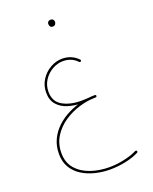

<svg xmlns="http://www.w3.org/2000/svg" viewBox="-192 -914 1033 1296"><g transform="rotate(-20 324.5 -266.0)"><path d="M79.1 61.5Q79.1 118.7 103.8 159.7Q128.4 200.7 170.2 226.8Q211.9 252.9 263.7 265.6Q315.4 278.3 369.6 278.3Q423.3 278.3 479.7 266.8Q536.1 255.4 577.6 233.9Q580.6 232.4 581.8 228.8Q583 225.1 581.5 222.2Q580.1 219.2 576.4 218Q572.8 216.8 569.8 218.3Q530.3 238.3 475.6 250Q420.9 261.7 369.6 261.7Q298.8 261.7 236.6 240.5Q174.3 219.2 135.5 174.8Q96.7 130.4 96.7 61.5Q96.7 -4.4 128.7 -55.7Q160.6 -106.9 212.4 -141.8Q264.2 -176.8 324.7 -194.8Q385.3 -212.9 442.4 -212.9Q446.3 -212.9 448.7 -215.3Q451.2 -217.8 451.2 -221.2Q451.2 -225.1 448.7 -227.3Q446.3 -229.5 442.4 -229.5Q394.5 -229.5 343.8 -217.3Q293 -205.1 245.6 -181.4Q198.2 -157.7 160.6 -122.6Q123 -87.4 101.1 -41.3Q79.1 4.9 79.1 61.5ZM139.6 -356.9Q139.6 -303.2 168 -270.3Q196.3 -237.3 243.2 -222.7Q290 -208 345.2 -208Q361.8 -208 377.9 -209Q394 -210 409.7 -210.9Q418 -211.9 426.5 -212.2Q435.1 -212.4 442.9 -212.9Q446.8 -212.9 449 -215.6Q451.2 -218.3 451.2 -221.7Q451.2 -225.6 448.5 -227.5Q445.8 -229.5 441.9 -229.5Q434.1 -229 425.5 -228.8Q417 -228.5 408.7 -227.5Q393.1 -226.6 377 -225.6Q360.8 -224.6 345.2 -224.6Q263.7 -224.6 210 -255.9Q156.2 -287.1 156.2 -356.9Q156.2 -402.8 179.9 -439.5Q203.6 -476.1 241 -497.3Q278.3 -518.6 318.4 -518.6Q379.9 -518.6 419.9 -476.1Q422.4 -473.6 426 -473.6Q429.7 -473.6 432.1 -475.6Q434.6 -478 434.8 -481.7Q435.1 -485.4 432.6 -487.8Q411.6 -510.7 382.3 -523.4Q353 -536.1 318.4 -536.1Q273.9 -536.1 232.9 -512.7Q191.9 -489.3 165.8 -448.7Q139.6 -408.2 139.6 -356.9ZM311.5 -788.6Q311.5 -782.2 313 -776.9Q314.9 -770.5 320.1 -765.6Q325.2 -760.7 334.5 -760.7Q344.2 -760.7 349.6 -765.1Q355 -769.5 357.2 -775.6Q359.4 -781.7 359.4 -787.6Q359.4 -794.4 355.5 -800.3Q352.5 -804.7 347.7 -807.4Q342.8 -810.1 335.9 -810.1Q323.7 -810.1 317.6 -803.2Q311.5 -796.4 311.5 -788.6Z"/></g></svg>

Font: Mikhak VF
Style: Regular
Weight: 100
Designer: Amin Abedi
Version: Version 3.001